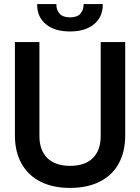

<svg xmlns="http://www.w3.org/2000/svg" viewBox="-20 -906 687 940"><path d="M53 -243V-700H173V-240Q173 -170 212 -132Q251 -94 323 -94Q396 -94 434.5 -132Q473 -170 473 -240V-700H593V-243Q593 -163 561 -105Q529 -47 468 -16.5Q407 14 323 14Q239 14 178.5 -16.5Q118 -47 85.5 -105Q53 -163 53 -243ZM162 -882V-886H256V-882Q256 -857 272 -839Q288 -821 323 -821Q358 -821 373.5 -839Q389 -857 389 -882V-886H483V-882Q483 -823 440.5 -787.5Q398 -752 323 -752Q247 -752 204.5 -787.5Q162 -823 162 -882Z"/></svg>

Font: Space Grotesk Frontify SemiBold
Style: Regular
Weight: 600
Designer: Florian Karsten
Version: Version 2.000